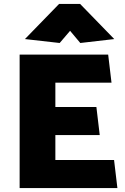

<svg xmlns="http://www.w3.org/2000/svg" viewBox="-20 -958 638 978"><path d="M578 0 561 -143H262V-270H488L471 -413H262V-537H548L531 -680H80V0ZM337 -801 389 -739 562 -759 388 -938H281L107 -759L284 -739Z"/></svg>

Font: Catamaran Thin Black
Style: Regular
Weight: 900
Version: Version 2.000